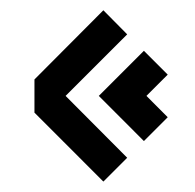

<svg xmlns="http://www.w3.org/2000/svg" viewBox="-20 -470 375 370"><path d="M46.4 -316.9 179.2 -450.2 225.1 -403.8 106.4 -285.2 225.1 -166 179.2 -120.1 46.4 -252.9ZM170.4 -285.2 257.3 -372.1 303.2 -326.2 262.2 -285.2 303.2 -244.1 257.3 -198.2Z"/></svg>

Font: Aubrey
Style: Regular
Weight: 400
Designer: Gayaneh Bagdasaryan | Cyreal.org
Foundry: Gayaneh Bagdasaryan | Cyreal.org
Version: Version 1.000